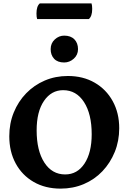

<svg xmlns="http://www.w3.org/2000/svg" viewBox="-20 -1105 760 1137"><path d="M339 12Q248 12 179.5 -27.5Q111 -67 73 -137Q35 -207 35 -298Q35 -374 61.5 -439Q88 -504 135 -552.5Q182 -601 245 -628Q308 -655 382 -655Q472 -655 540.5 -615.5Q609 -576 647.5 -506Q686 -436 686 -346Q686 -270 659.5 -205Q633 -140 586.5 -91Q540 -42 476.5 -15Q413 12 339 12ZM366 -72Q438 -72 480.5 -136.5Q523 -201 523 -310Q523 -430 477.5 -500.5Q432 -571 354 -571Q284 -571 240.5 -507.5Q197 -444 197 -333Q197 -213 242.5 -142.5Q288 -72 366 -72ZM360 -735Q321 -735 300.5 -757Q280 -779 280 -814Q280 -849 304.5 -871.5Q329 -894 360 -894Q399 -894 420.5 -872Q442 -850 442 -814Q442 -780 417 -757.5Q392 -735 360 -735ZM506 -992H200Q196 -1003 196 -1025Q196 -1069 216 -1085H522Q526 -1073 526 -1052Q526 -1009 506 -992Z"/></svg>

Font: Petrona ExtraBold
Style: Regular
Weight: 800
Designer: Ringo R. Seeber
Foundry: Ringo R. Seeber
Version: Version 2.001; ttfautohint (v1.8.3)